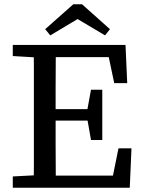

<svg xmlns="http://www.w3.org/2000/svg" viewBox="-20 -881 678 901"><path d="M40 0V-53L174 -60H187V0ZM138 0Q139 -52 139 -103.5Q139 -155 139 -207Q139 -259 139 -311V-360Q139 -411 139 -463Q139 -515 139 -567Q139 -619 138 -670H242Q242 -619 241.5 -567.5Q241 -516 241 -464Q241 -412 241 -360V-317Q241 -263 241 -209.5Q241 -156 241.5 -104Q242 -52 242 0ZM187 0V-57H544L503 -22L536 -185H597L589 0ZM191 -315V-369H430V-315ZM407 -224 388 -332V-356L407 -460H460V-224ZM40 -618V-670H187V-610H174ZM516 -491 483 -648 524 -613H187V-670H569L577 -491ZM365 -861 496 -744 473 -715 303 -816H385L216 -715L192 -744L324 -861Z"/></svg>

Font: Source Serif 4
Style: Regular
Weight: 400
Designer: Frank Grießhammer
Foundry: Adobe Systems Incorporated
Version: Version 4.004;hotconv 1.0.116;makeotfexe 2.5.65601